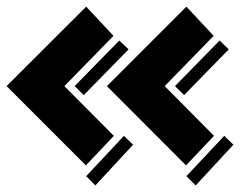

<svg xmlns="http://www.w3.org/2000/svg" viewBox="-20 -548 730 584"><path d="M689.9 -107.9 575.2 16.1 546.9 -12.2 662.1 -134.8ZM675.8 -397.9 540 -258.8 512.2 -286.1 647.9 -424.8ZM630.9 -134.8 545.9 -44.9 305.2 -286.1 546.9 -527.8 629.9 -439 481 -286.1ZM384.8 -107.9 270 16.1 242.2 -12.2 356.9 -134.8ZM371.1 -397.9 234.9 -258.8 207 -286.1 342.8 -424.8ZM326.2 -134.8 241.2 -44.9 0 -286.1 242.2 -527.8 325.2 -439 175.8 -286.1Z"/></svg>

Font: Laconic
Style: Shadow
Weight: 900
Width: 6
Designer: Robby Woodard
Version: Version 1.000